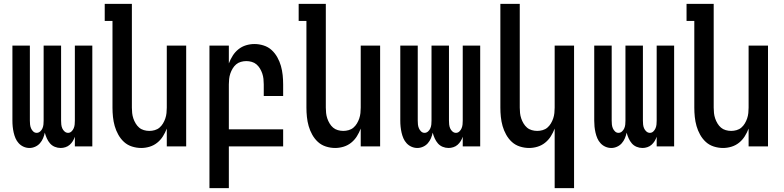

<svg xmlns="http://www.w3.org/2000/svg" viewBox="-20 -755 4040 990"><path d="M132 8Q116 8 101.5 1.5Q87 -5 76.5 -16.5Q66 -28 60 -42Q54 -56 50.5 -71.5Q47 -87 45.5 -102Q44 -117 44 -133V-520H134V-133Q134 -123 135 -113Q136 -103 140 -93.5Q144 -84 151.5 -77Q159 -70 169 -70Q179 -70 187 -77Q195 -84 199 -93.5Q203 -103 204 -113Q205 -123 205 -133V-520H295V-133Q295 -123 296 -113Q297 -103 301 -93.5Q305 -84 313 -77Q321 -70 331 -70Q341 -70 348.5 -77Q356 -84 360 -93.5Q364 -103 365 -113Q366 -123 366 -133V-520H456V0H366V-50Q362 -38 355.5 -27.5Q349 -17 339.5 -8.5Q330 0 317.5 4Q305 8 293 8Q277 8 262.5 2Q248 -4 238 -15.5Q228 -27 221.5 -41.5Q215 -56 211 -71Q208 -56 202 -42Q196 -28 186 -16.5Q176 -5 161.5 1.5Q147 8 132 8Z M708 8Q684 8 660.5 0.5Q637 -7 619.5 -23Q602 -39 590 -60.5Q578 -82 571.5 -105Q565 -128 562.5 -152Q560 -176 560 -200V-647H520V-735H660V-200Q660 -186 661.5 -172Q663 -158 667.5 -144.5Q672 -131 679.5 -118.5Q687 -106 697.5 -97Q708 -88 722 -84Q736 -80 750 -80Q764 -80 778 -84Q792 -88 802.5 -97Q813 -106 820.5 -118.5Q828 -131 832.5 -144.5Q837 -158 838.5 -172Q840 -186 840 -200V-520H940V0H840V-92Q832 -71 820 -52Q808 -33 790.5 -19Q773 -5 751.5 1.5Q730 8 708 8Z M1060 215V-520H1160V-428Q1168 -449 1180 -468Q1192 -487 1209.5 -501Q1227 -515 1248.5 -521.5Q1270 -528 1292 -528Q1316 -528 1339.5 -520.5Q1363 -513 1380.5 -497Q1398 -481 1410 -459.5Q1422 -438 1428.5 -415Q1435 -392 1437.5 -368Q1440 -344 1440 -320V-260H1340V-320Q1340 -334 1338.5 -348Q1337 -362 1332.5 -375.5Q1328 -389 1320.5 -401.5Q1313 -414 1302.5 -423Q1292 -432 1278 -436Q1264 -440 1250 -440Q1236 -440 1222 -436Q1208 -432 1197.5 -423Q1187 -414 1179.5 -401.5Q1172 -389 1167.5 -375.5Q1163 -362 1161.5 -348Q1160 -334 1160 -320V-88H1440V0H1160V215Z M1708 8Q1684 8 1660.5 0.5Q1637 -7 1619.5 -23Q1602 -39 1590 -60.5Q1578 -82 1571.5 -105Q1565 -128 1562.5 -152Q1560 -176 1560 -200V-647H1520V-735H1660V-200Q1660 -186 1661.5 -172Q1663 -158 1667.5 -144.5Q1672 -131 1679.5 -118.5Q1687 -106 1697.5 -97Q1708 -88 1722 -84Q1736 -80 1750 -80Q1764 -80 1778 -84Q1792 -88 1802.5 -97Q1813 -106 1820.5 -118.5Q1828 -131 1832.5 -144.5Q1837 -158 1838.5 -172Q1840 -186 1840 -200V-520H1940V0H1840V-92Q1832 -71 1820 -52Q1808 -33 1790.5 -19Q1773 -5 1751.5 1.5Q1730 8 1708 8Z M2132 8Q2116 8 2101.5 1.5Q2087 -5 2076.5 -16.5Q2066 -28 2060 -42Q2054 -56 2050.5 -71.5Q2047 -87 2045.5 -102Q2044 -117 2044 -133V-520H2134V-133Q2134 -123 2135 -113Q2136 -103 2140 -93.5Q2144 -84 2151.5 -77Q2159 -70 2169 -70Q2179 -70 2187 -77Q2195 -84 2199 -93.5Q2203 -103 2204 -113Q2205 -123 2205 -133V-520H2295V-133Q2295 -123 2296 -113Q2297 -103 2301 -93.5Q2305 -84 2313 -77Q2321 -70 2331 -70Q2341 -70 2348.5 -77Q2356 -84 2360 -93.5Q2364 -103 2365 -113Q2366 -123 2366 -133V-520H2456V0H2366V-50Q2362 -38 2355.5 -27.5Q2349 -17 2339.5 -8.5Q2330 0 2317.5 4Q2305 8 2293 8Q2277 8 2262.5 2Q2248 -4 2238 -15.5Q2228 -27 2221.5 -41.5Q2215 -56 2211 -71Q2208 -56 2202 -42Q2196 -28 2186 -16.5Q2176 -5 2161.5 1.5Q2147 8 2132 8Z M2840 215V-92Q2832 -71 2820 -52Q2808 -33 2790.5 -19Q2773 -5 2751.5 1.5Q2730 8 2708 8Q2684 8 2660.5 0.5Q2637 -7 2619.5 -23Q2602 -39 2590 -60.5Q2578 -82 2571.5 -105Q2565 -128 2562.5 -152Q2560 -176 2560 -200V-735H2660V-200Q2660 -186 2661.5 -172Q2663 -158 2667.5 -144.5Q2672 -131 2679.5 -118.5Q2687 -106 2697.5 -97Q2708 -88 2722 -84Q2736 -80 2750 -80Q2764 -80 2778 -84Q2792 -88 2802.5 -97Q2813 -106 2820.5 -118.5Q2828 -131 2832.5 -144.5Q2837 -158 2838.5 -172Q2840 -186 2840 -200V-520H2940V215Z M3132 8Q3116 8 3101.5 1.5Q3087 -5 3076.5 -16.5Q3066 -28 3060 -42Q3054 -56 3050.5 -71.5Q3047 -87 3045.5 -102Q3044 -117 3044 -133V-520H3134V-133Q3134 -123 3135 -113Q3136 -103 3140 -93.5Q3144 -84 3151.5 -77Q3159 -70 3169 -70Q3179 -70 3187 -77Q3195 -84 3199 -93.5Q3203 -103 3204 -113Q3205 -123 3205 -133V-520H3295V-133Q3295 -123 3296 -113Q3297 -103 3301 -93.5Q3305 -84 3313 -77Q3321 -70 3331 -70Q3341 -70 3348.5 -77Q3356 -84 3360 -93.5Q3364 -103 3365 -113Q3366 -123 3366 -133V-520H3456V0H3366V-50Q3362 -38 3355.5 -27.5Q3349 -17 3339.5 -8.5Q3330 0 3317.5 4Q3305 8 3293 8Q3277 8 3262.5 2Q3248 -4 3238 -15.5Q3228 -27 3221.5 -41.5Q3215 -56 3211 -71Q3208 -56 3202 -42Q3196 -28 3186 -16.5Q3176 -5 3161.5 1.5Q3147 8 3132 8Z M3708 8Q3684 8 3660.5 0.5Q3637 -7 3619.5 -23Q3602 -39 3590 -60.5Q3578 -82 3571.5 -105Q3565 -128 3562.5 -152Q3560 -176 3560 -200V-647H3520V-735H3660V-200Q3660 -186 3661.5 -172Q3663 -158 3667.5 -144.5Q3672 -131 3679.5 -118.5Q3687 -106 3697.5 -97Q3708 -88 3722 -84Q3736 -80 3750 -80Q3764 -80 3778 -84Q3792 -88 3802.5 -97Q3813 -106 3820.5 -118.5Q3828 -131 3832.5 -144.5Q3837 -158 3838.5 -172Q3840 -186 3840 -200V-520H3940V0H3840V-92Q3832 -71 3820 -52Q3808 -33 3790.5 -19Q3773 -5 3751.5 1.5Q3730 8 3708 8Z"/></svg>

Font: Iosevka Term Curly Semibold
Style: Regular
Weight: 600
Designer: Belleve Invis
Foundry: Belleve Invis
Version: Version 32.3.0